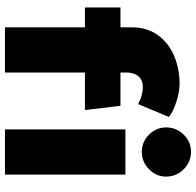

<svg xmlns="http://www.w3.org/2000/svg" viewBox="-28 -761 789 773"><g transform="rotate(90 366.5 -374.5)"><path d="M90 0H272V-322H423L406 -465H272V-490Q272 -520 287.5 -537.5Q303 -555 329 -555Q365 -555 399 -536L451 -660Q432 -676 391.5 -689.5Q351 -703 317 -703Q257 -703 205 -681Q153 -659 121.5 -615.5Q90 -572 90 -510V-465H10V-322H90ZM691 -649Q691 -690 661.5 -719.5Q632 -749 591 -749Q551 -749 522 -719.5Q493 -690 493 -649Q493 -609 522 -580Q551 -551 591 -551Q632 -551 661.5 -580Q691 -609 691 -649ZM501 -485V0H683V-485Z"/></g></svg>

Font: Catamaran
Style: Regular
Weight: 900
Designer: Pria Ravichandran
Version: Version 1.001;PS 001.000;hotconv 1.0.70;makeotf.lib2.5.58329